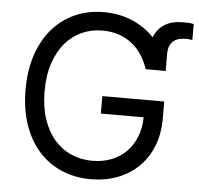

<svg xmlns="http://www.w3.org/2000/svg" viewBox="-53 -791 886 856"><g transform="rotate(5 390.5 -363.5)"><path d="M585.2 -500Q573.5 -535.9 554.5 -564.5Q535.5 -593 509.4 -613.1Q483.3 -633.2 450.3 -644Q417.3 -654.8 377.8 -654.8Q329.5 -654.8 286.9 -635.8Q244.3 -616.8 212.9 -580.1Q181.5 -543.3 163.2 -489Q144.9 -434.7 144.9 -363.6Q144.9 -293 163.2 -238.5Q181.5 -183.9 213.6 -147.2Q245.7 -110.4 289.4 -91.4Q333.1 -72.4 383.5 -72.4Q429.7 -72.4 468.2 -87.4Q506.7 -102.3 534.6 -130Q562.5 -157.7 578.3 -197.1Q594.1 -236.5 595.2 -285.5H403.4V-363.6H680.4V-285.5Q680.4 -218 658.4 -163.4Q636.4 -108.7 596.9 -70.1Q557.5 -31.6 503 -10.8Q448.5 9.9 383.5 9.9Q311.1 9.9 251.4 -16.2Q191.8 -42.3 149.1 -90.7Q106.5 -139.2 83.1 -208.3Q59.7 -277.3 59.7 -363.6Q59.7 -449.9 83.1 -519.2Q106.5 -588.4 148.8 -636.9Q191.1 -685.4 249.5 -711.3Q307.9 -737.2 377.8 -737.2Q447.1 -737.2 504.8 -712.7Q562.5 -688.2 603.7 -644.5Q619.3 -682.9 651.3 -702.9Q683.2 -723 733 -723Q745.7 -723 758.7 -722.5Q771.7 -721.9 781.2 -718.8V-647.7Q775.9 -648.8 768.8 -649.7Q761.7 -650.6 754.3 -650.6Q737.2 -650.6 722.7 -647Q708.1 -643.5 697.4 -634.9Q686.8 -626.4 680.8 -612.2Q674.7 -598 674.7 -576.7V-507.1Q675.1 -505.3 675.4 -503.6Q675.8 -501.8 676.1 -500Z"/></g></svg>

Font: Interop
Style: Regular
Weight: 400
Designer: Rasmus Andersson, Google, Jang Haemin
Foundry: jhaemin
Version: Version 1.008